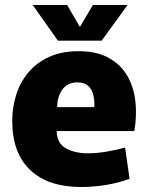

<svg xmlns="http://www.w3.org/2000/svg" viewBox="-20 -737 592 769"><path d="M306 12Q172 12 100.5 -56.5Q29 -125 29 -253Q29 -306 44.5 -356Q60 -406 92.5 -445.5Q125 -485 175.5 -508.5Q226 -532 295 -532Q366 -532 414 -506Q462 -480 488.5 -435.5Q515 -391 522 -333.5Q529 -276 518 -212H207Q208 -163 244 -143Q280 -123 332 -123Q368 -123 408.5 -130Q449 -137 481 -146L499 -21Q454 -4 403 4Q352 12 306 12ZM290 -407Q250 -407 229.5 -378Q209 -349 209 -308H357Q358 -312 358 -315Q358 -318 358 -321Q358 -341 352.5 -361Q347 -381 332 -394Q317 -407 290 -407ZM212 -574 111 -717H249L300 -629L352 -717H491L387 -574Z"/></svg>

Font: Murecho ExtraBold
Style: Regular
Weight: 800
Designer: Neil Summerour
Foundry: Positype
Version: Version 1.010; ttfautohint (v1.8.3)